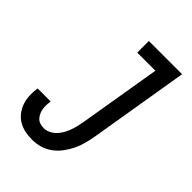

<svg xmlns="http://www.w3.org/2000/svg" viewBox="-218 -831 936 936"><g transform="rotate(45 250.0 -363.5)"><path d="M181 8Q155 8 130.5 3Q106 -2 85.5 -14.5Q65 -27 50.5 -46.5Q36 -66 28.5 -89Q21 -112 20 -137.5Q19 -163 23 -188H113Q111 -175 110.5 -161Q110 -147 112 -134.5Q114 -122 119.5 -110Q125 -98 133.5 -89Q142 -80 154.5 -76Q167 -72 181 -72Q198 -72 214.5 -80Q231 -88 243.5 -101Q256 -114 265 -130Q274 -146 280 -162.5Q286 -179 290 -196Q294 -213 297 -230L368 -655H243V-735H472L386 -217Q381 -190 374 -163.5Q367 -137 355 -112.5Q343 -88 325.5 -64.5Q308 -41 284.5 -24Q261 -7 234.5 0.5Q208 8 181 8Z"/></g></svg>

Font: Iosevka Slab Medium
Style: Italic
Weight: 500
Italic angle: -9°
Monospace: yes
Designer: Belleve Invis
Foundry: Belleve Invis
Version: Version 11.1.0; ttfautohint (v1.8.3)